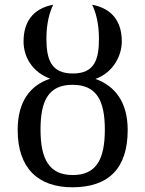

<svg xmlns="http://www.w3.org/2000/svg" viewBox="-20 -785 617 815"><path d="M287 10C441 10 522 -70 522 -233C522 -353 467 -421 385 -450C461 -477 497 -549 497 -609C497 -689 460 -748 371 -765C386 -735 400 -687 400 -621C400 -533 382 -473 289 -473C197 -473 177 -533 177 -621C177 -687 191 -735 206 -765C116 -748 80 -688 80 -609C80 -540 120 -478 193 -451C108 -423 55 -354 55 -233C55 -70 143 10 287 10ZM289 -42C189 -42 152 -109 152 -235C152 -361 188 -425 288 -425C388 -425 425 -361 425 -235C425 -109 389 -42 289 -42Z"/></svg>

Font: Noto Serif
Style: Regular
Weight: 400
Designer: Monotype Design Team
Foundry: Monotype Imaging Inc.
Version: Version 2.015